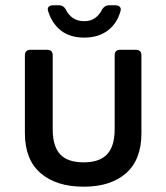

<svg xmlns="http://www.w3.org/2000/svg" viewBox="-20 -690 628 725"><path d="M296 15Q193 15 133.5 -36Q74 -87 74 -187V-481Q74 -502 95 -502H158Q179 -502 179 -481V-202Q179 -138 207 -107.5Q235 -77 296 -77Q356 -77 384.5 -107.5Q413 -138 413 -202V-481Q413 -502 434 -502H493Q514 -502 514 -481V-187Q514 -87 456 -36Q398 15 296 15ZM298 -548Q245 -548 211 -574Q177 -600 162 -647Q158 -658 163.5 -664Q169 -670 180 -670H204Q219 -670 228 -655Q250 -610 298 -610Q322 -610 339 -622Q356 -634 366 -655Q376 -670 391 -670H416Q427 -670 432.5 -664Q438 -658 435 -648Q422 -601 386.5 -574.5Q351 -548 298 -548Z"/></svg>

Font: Pitagon Sans Medium
Style: Regular
Weight: 500
Designer: Travis Tran
Foundry: Pitagon
Version: Version 1.001; ttfautohint (v1.8.4.7-5d5b);gftools[0.9.26]